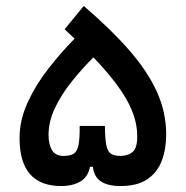

<svg xmlns="http://www.w3.org/2000/svg" viewBox="-20 -624 626 647"><path d="M186 2.9Q45.9 2.9 45.9 -158.7Q45.9 -219.2 73.2 -278.8Q100.6 -338.4 143.3 -393.1Q186 -447.8 231.4 -493.7Q215.3 -508.8 197.8 -525.4L262.2 -604Q355 -524.4 416.5 -453.6Q478 -382.8 509 -314Q540 -245.1 540 -170.9Q540 -121.6 525.1 -82.3Q510.3 -43 476.6 -20Q442.9 2.9 385.7 2.9Q343.8 2.9 320.3 -12.5Q296.9 -27.8 293 -62H283.2Q276.9 -27.8 251 -12.5Q225.1 2.9 186 2.9ZM294.9 -430.7Q254.9 -391.1 220.5 -347.7Q186 -304.2 164.8 -259.3Q143.6 -214.4 143.6 -169.4Q143.6 -137.7 155 -118.2Q166.5 -98.6 194.8 -98.6Q216.8 -98.6 228.5 -106.2Q240.2 -113.8 244.6 -135.5Q249 -157.2 248.5 -199.7H333.5Q334 -158.2 337.9 -136.5Q341.8 -114.7 353 -106.7Q364.3 -98.6 385.7 -98.6Q411.6 -98.6 427.5 -112.5Q443.4 -126.5 442.4 -169.4Q441.4 -227.1 406 -289.3Q370.6 -351.6 294.9 -430.7Z"/></svg>

Font: CaskaydiaCove NFP
Style: Regular
Weight: 400
Designer: Aaron Bell
Foundry: Saja Typeworks
Version: Version 2111.001; VTT 6.35;Nerd Fonts 3.1.1